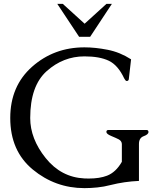

<svg xmlns="http://www.w3.org/2000/svg" viewBox="-20 -949 803 987"><path d="M274.4 -929.2H302.7L415 -827.1L527.3 -929.2H555.2L443.4 -759.8H386.7ZM414.1 18.1Q264.2 18.1 148.4 -77.6Q32.7 -173.3 32.7 -342.3Q32.7 -506.8 145.3 -606.2Q257.8 -705.6 414.1 -705.6Q470.2 -705.6 533.4 -693.1Q596.7 -680.7 653.8 -644L642.1 -541.5Q640.1 -532.7 632.3 -532.7H630.9Q625 -533.2 618.2 -546.4Q586.4 -614.3 539.3 -636.7Q492.2 -659.2 414.1 -659.2Q305.2 -659.2 220.2 -583.5Q135.3 -507.8 135.3 -342.3Q135.3 -235.8 214.6 -136.7Q293.9 -37.6 414.1 -31.7Q425.8 -31.2 436.5 -31.2Q492.2 -31.2 530.3 -45.9Q575.7 -63.5 606.4 -117.2V-209Q605.5 -224.1 590.8 -232.4Q577.6 -239.3 552.2 -249.8Q526.9 -260.3 526.9 -270.5Q526.9 -280.8 537.1 -280.8H732.9Q743.2 -280.8 743.2 -270.5Q743.2 -257.8 718.8 -249Q694.3 -240.2 694.3 -209V-19Q619.1 -15.6 549.3 2Q514.2 11.2 480 14.6Q445.8 18.1 414.1 18.1Z"/></svg>

Font: Caudex
Style: Regular
Weight: 400
Version: Version 1.01